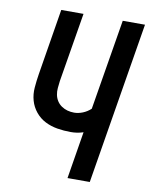

<svg xmlns="http://www.w3.org/2000/svg" viewBox="-83 -796 671 858"><g transform="rotate(10 252.5 -367.5)"><path d="M283 0 318 -214Q303 -209 289 -207Q275 -205 261 -205Q230 -205 200 -210Q170 -215 144.5 -228Q119 -241 100.5 -263.5Q82 -286 74 -314Q66 -342 68.5 -373Q71 -404 76 -435L125 -735H226L174 -421Q172 -405 170.5 -389Q169 -373 172 -358Q175 -343 183 -330.5Q191 -318 203.5 -309.5Q216 -301 230.5 -297Q245 -293 261 -293Q280 -293 300 -301Q320 -309 336 -324L404 -735H505L384 0Z"/></g></svg>

Font: Iosevka Term Curly SmBd Obl
Style: Regular
Weight: 600
Italic angle: -9°
Designer: Belleve Invis
Foundry: Belleve Invis
Version: Version 32.3.0